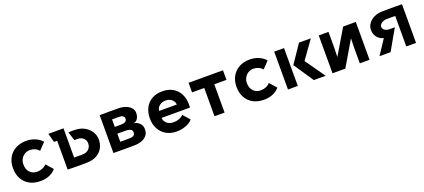

<svg xmlns="http://www.w3.org/2000/svg" viewBox="41 -1352 4947 2240"><g transform="rotate(-20 2514.0 -232.5)"><path d="M414 -148 489 -63Q456 -24 407 -3.5Q358 17 298 17Q219 17 162 -14.5Q105 -46 74.5 -102.5Q44 -159 44 -233Q44 -307 75 -363Q106 -419 163 -450.5Q220 -482 298 -482Q355 -482 406.5 -460.5Q458 -439 491 -400L412 -317Q388 -343 360.5 -354.5Q333 -366 298 -366Q265 -366 236.5 -349Q208 -332 190.5 -302Q173 -272 173 -233Q173 -169 209 -134Q245 -99 298 -99Q330 -99 362 -111.5Q394 -124 414 -148Z M757 -470V-107Q781 -107 810 -107Q839 -107 868 -108Q911 -109 939.5 -136Q968 -163 968 -208Q968 -236 954.5 -255.5Q941 -275 920.5 -286Q900 -297 880 -297Q849 -299 829 -297L795 -406Q817 -408 836 -408Q855 -408 879 -407Q947 -405 996.5 -376Q1046 -347 1073 -302.5Q1100 -258 1100 -208Q1100 -150 1074.5 -103.5Q1049 -57 999.5 -29Q950 -1 878 0Q833 1 798 1Q763 1 726 0.5Q689 0 638 -1V-359H599L569 -470Z M1206 0V-470Q1268 -471 1323.5 -471Q1379 -471 1442 -470Q1489 -470 1528.5 -455Q1568 -440 1592 -413.5Q1616 -387 1616 -350Q1616 -311 1598.5 -281Q1581 -251 1545 -246Q1583 -242 1615 -213.5Q1647 -185 1647 -135Q1647 -90 1622.5 -60Q1598 -30 1558 -15.5Q1518 -1 1473 0Q1403 1 1339.5 1Q1276 1 1206 0ZM1325 -281Q1351 -281 1370 -281Q1389 -281 1415 -282Q1441 -282 1458.5 -294.5Q1476 -307 1476 -332Q1476 -348 1461.5 -360.5Q1447 -373 1419 -373Q1392 -374 1372 -374Q1352 -374 1325 -374ZM1326 -96Q1361 -96 1390.5 -96Q1420 -96 1453 -97Q1476 -97 1493 -109Q1510 -121 1510 -147Q1510 -174 1488.5 -184.5Q1467 -195 1446 -196Q1414 -196 1386.5 -196.5Q1359 -197 1326 -196Z M2112 -144 2186 -60Q2168 -36 2135.5 -18.5Q2103 -1 2065 8Q2027 17 1991 17Q1912 17 1856.5 -16Q1801 -49 1772 -106Q1743 -163 1743 -233Q1743 -305 1771.5 -361.5Q1800 -418 1854.5 -450Q1909 -482 1986 -482Q2063 -482 2117 -450Q2171 -418 2199.5 -361.5Q2228 -305 2228 -233Q2228 -221 2228 -212.5Q2228 -204 2227 -193H1873Q1878 -148 1909.5 -122.5Q1941 -97 1991 -97Q2027 -97 2059 -109Q2091 -121 2112 -144ZM1875 -279H2095Q2091 -319 2060.5 -343.5Q2030 -368 1986 -368Q1941 -368 1910 -343.5Q1879 -319 1875 -279Z M2586 0H2461V-351H2310V-470H2737V-351H2586Z M3189 -148 3264 -63Q3231 -24 3182 -3.5Q3133 17 3073 17Q2994 17 2937 -14.5Q2880 -46 2849.5 -102.5Q2819 -159 2819 -233Q2819 -307 2850 -363Q2881 -419 2938 -450.5Q2995 -482 3073 -482Q3130 -482 3181.5 -460.5Q3233 -439 3266 -400L3187 -317Q3163 -343 3135.5 -354.5Q3108 -366 3073 -366Q3040 -366 3011.5 -349Q2983 -332 2965.5 -302Q2948 -272 2948 -233Q2948 -169 2984 -134Q3020 -99 3073 -99Q3105 -99 3137 -111.5Q3169 -124 3189 -148Z M3373 -470H3495V0H3373ZM3529 -246 3681 -470H3828L3668 -246L3841 0H3694Z M4386 -470V0H4265V-197L4268 -310L4085 0H3926V-470H4047V-280L4044 -159L4229 -470Z M4842 0V-378Q4788 -380 4728 -378Q4695 -376 4670 -357.5Q4645 -339 4645 -314Q4645 -289 4667 -273Q4689 -257 4724 -256Q4738 -255 4757.5 -255.5Q4777 -256 4793 -256L4647 0H4509L4629 -181Q4578 -194 4549 -231.5Q4520 -269 4520 -320Q4520 -365 4546.5 -401Q4573 -437 4618 -458.5Q4663 -480 4721 -480Q4761 -481 4796.5 -481Q4832 -481 4871.5 -481Q4911 -481 4963 -480V0Z"/></g></svg>

Font: Kreadon
Style: Bold
Weight: 700
Designer: Reiya WATANABE
Foundry: StudioGnu
Version: Version 1.003; ttfautohint (v1.8.4.7-5d5b);gftools[0.9.32]